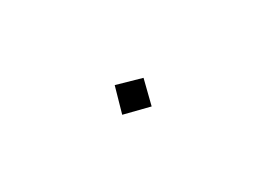

<svg xmlns="http://www.w3.org/2000/svg" viewBox="-18 -490 436 315"><g transform="rotate(30 200.0 -332.0)"><path d="M165 -333 200 -367 235 -333 200 -297Z"/></g></svg>

Font: FiraGO UltraLight
Style: Italic
Weight: 200
Italic angle: -8°
Designer: bBox Type GmbH
Foundry: bBox Type GmbH
Version: Version 1.001